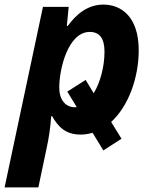

<svg xmlns="http://www.w3.org/2000/svg" viewBox="-53 -576 668 836"><path d="M-33 240H114L149 74C160 24 166 -17 170 -70H174C200 -25 231 10 298 10C316 10 334 7 350 2L397 79L476 28L431 -45C507 -114 551 -239 551 -357C551 -502 476 -556 397 -556C326 -556 276 -510 242 -463H238L246 -546H134ZM273 -109C231 -109 205 -143 205 -195C205 -275 243 -437 338 -437C381 -437 402 -408 402 -351C402 -286 384 -218 355 -170L320 -228L240 -177L281 -110C279 -109 276 -109 273 -109Z"/></svg>

Font: Noto Sans
Style: Bold Italic
Weight: 700
Italic angle: -12°
Designer: Monotype Design Team
Foundry: Monotype Imaging Inc.
Version: Version 2.013